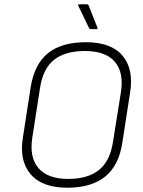

<svg xmlns="http://www.w3.org/2000/svg" viewBox="-20 -864 669 896"><path d="M294 12Q176 12 122.5 -51.5Q69 -115 87 -223L123 -456Q140 -564 203.5 -615.5Q267 -667 381 -667Q499 -667 552 -604Q605 -541 587 -431L551 -199Q535 -92 471 -40Q407 12 294 12ZM298 -29Q389 -29 441 -70Q493 -111 507 -200L544 -432Q559 -525 516 -575.5Q473 -626 376 -626Q285 -626 233 -585.5Q181 -545 167 -455L131 -223Q116 -130 159.5 -79.5Q203 -29 298 -29ZM403 -728Q398 -728 395 -734L345 -838Q343 -840 345 -842Q347 -844 349 -844H385Q391 -844 394 -838L435 -734Q437 -728 429 -728Z"/></svg>

Font: Sofia Sans ExtraLight
Style: Italic
Weight: 250
Italic angle: -9°
Version: Version 4.100-B